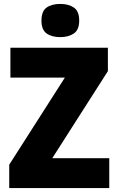

<svg xmlns="http://www.w3.org/2000/svg" viewBox="-20 -957 600 977"><path d="M536 0H27V-119L310 -562H33V-714H529V-595L246 -152H536ZM287 -937Q329 -937 356 -918.5Q383 -900 383 -852Q383 -805 355.5 -786.5Q328 -768 287 -768Q244 -768 217.5 -786.5Q191 -805 191 -852Q191 -900 217 -918.5Q243 -937 287 -937Z"/></svg>

Font: Noto Sans Gurmukhi SemiCondensed Black
Style: Regular
Weight: 900
Width: 4
Designer: Jelle Bosma - Monotype Design Team
Foundry: Monotype Imaging Inc.
Version: Version 2.004; ttfautohint (v1.8.4.7-5d5b)